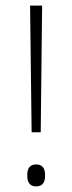

<svg xmlns="http://www.w3.org/2000/svg" viewBox="-20 -659 258 686"><path d="M125.5 -186.5H93L87.5 -639H130.5ZM109 7Q93.5 7 85.5 -2.5Q77.5 -12 77.5 -30V-35Q77.5 -53 85.5 -62.2Q93.5 -71.5 109 -71.5Q125 -71.5 133 -62.2Q141 -53 141 -35V-30Q141 -12 133 -2.5Q125 7 109 7Z"/></svg>

Font: Anek Telugu Medium ExtraLight
Style: Regular
Weight: 250
Version: Version 1.003